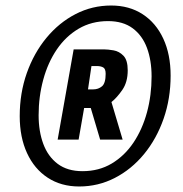

<svg xmlns="http://www.w3.org/2000/svg" viewBox="-20 -713 663 696"><path d="M267 -37Q201.5 -37 153 -68.8Q104.5 -100.5 78 -158Q51.5 -215.5 51.5 -292Q51.5 -375.5 77.2 -448.2Q103 -521 148.5 -576Q194 -631 254 -662Q314 -693 383 -693Q448.5 -693 497 -661.5Q545.5 -630 572 -572.8Q598.5 -515.5 598.5 -439Q598.5 -355.5 573 -282.5Q547.5 -209.5 502 -154.2Q456.5 -99 396.2 -68Q336 -37 267 -37ZM279 -92.5Q338.5 -92.5 385 -120.2Q431.5 -148 463.8 -196Q496 -244 512.8 -305.8Q529.5 -367.5 529.5 -436Q529.5 -494 512.8 -539.2Q496 -584.5 461 -610.5Q426 -636.5 371.5 -636.5Q312 -636.5 265.2 -609Q218.5 -581.5 186 -533.8Q153.5 -486 136.8 -424.2Q120 -362.5 120 -295Q120 -237 137 -191.2Q154 -145.5 189.2 -119Q224.5 -92.5 279 -92.5ZM189 -207 247 -534H356.5Q371 -534 391.5 -530.5Q412 -527 427.5 -511Q443 -495 443 -458Q443 -415.5 423.5 -387.2Q404 -359 384 -343L424.5 -207H343L309 -321.5H285L265 -207ZM299 -389H318Q336.5 -389 349.8 -400.2Q363 -411.5 363 -445.5Q363 -464 353.8 -468.8Q344.5 -473.5 332.5 -473.5H311.5Z"/></svg>

Font: Cabin Condensed SemiBold
Style: Italic
Weight: 600
Width: 3
Italic angle: -10°
Designer: Pablo Impallari
Foundry: Pablo Impallari. http://www.impallari.com Igino Marini. http://www.ikern.com
Version: Version 3.001; ttfautohint (v1.8.3)